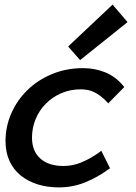

<svg xmlns="http://www.w3.org/2000/svg" viewBox="-20 -802 590 834"><path d="M450 -353 439 -365Q416 -388 390.5 -401Q365 -414 331 -414Q285 -414 246 -397Q207 -380 178.5 -351Q150 -322 134.5 -284Q119 -246 119 -204Q119 -146 155 -113.5Q191 -81 256 -81Q297 -81 334.5 -97Q372 -113 405 -136L420 -147L458 -71L449 -65Q404 -32 350 -10Q296 12 236 12Q185 12 142.5 -1.5Q100 -15 69 -40.5Q38 -66 21 -103.5Q4 -141 4 -189Q4 -253 29.5 -310.5Q55 -368 100 -411.5Q145 -455 206.5 -480.5Q268 -506 341 -506Q392 -506 436.5 -488Q481 -470 513 -432L520 -424ZM276 -600 469 -782 534 -706 328 -541Z"/></svg>

Font: Codetta
Style: Bold Italic
Weight: 700
Italic angle: -11°
Designer: Ulrich Proeller
Foundry: PROSA GmbH
Version: Version 2.00;September 29, 2018;FontCreator 11.5.0.2427 64-b